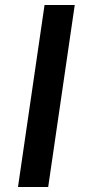

<svg xmlns="http://www.w3.org/2000/svg" viewBox="-20 -743 339 763"><path d="M51.5 0 157 -723H277L171.5 0Z"/></svg>

Font: Public Sans SemiBold
Style: Italic
Weight: 600
Italic angle: -8°
Designer: The Public Sans project authors (U.S. Web Design System). Libre Franklin designed by Pablo Impallari and Rodrigo Fuenzal
Version: Version 1.007; ttfautohint (v1.8.1) -l 8 -r 50 -G 200 -x 14 